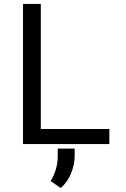

<svg xmlns="http://www.w3.org/2000/svg" viewBox="-20 -731 640 974"><path d="M187 -76.7V-710.9H96.7V0H534.7V-76.7ZM358.9 57.1V22.9H272.9V58.6Q272.9 95.2 263.9 126.2Q254.9 157.2 236.8 187.5L288.1 222.7Q322.8 192.4 340.8 147.7Q358.9 103 358.9 57.1Z"/></svg>

Font: Roboto Mono
Style: Regular
Weight: 400
Monospace: yes
Designer: Google
Version: Version 3.000